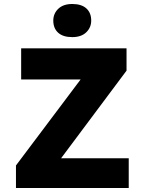

<svg xmlns="http://www.w3.org/2000/svg" viewBox="-20 -942 723 962"><path d="M60 0V-113L384 -544H86V-700H614V-588L286 -149H625V0ZM247 -839Q247 -874 272 -898Q297 -922 342 -922Q388 -922 412.5 -900Q437 -878 437 -839Q437 -804 412 -780Q387 -756 342 -756Q296 -756 271.5 -778Q247 -800 247 -839Z"/></svg>

Font: Mach
Style: Bold
Weight: 700
Version: Version 1.002